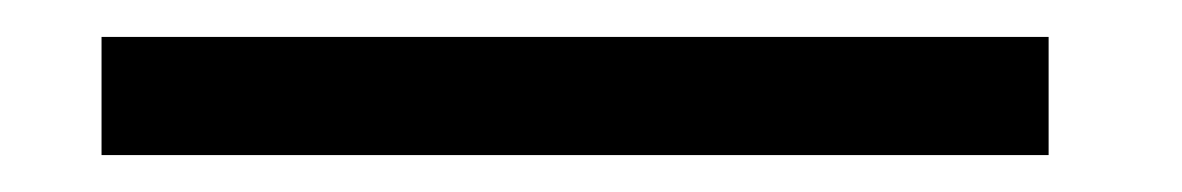

<svg xmlns="http://www.w3.org/2000/svg" viewBox="-20 43 640 104"><path d="M35 127H548V63H35Z"/></svg>

Font: LilGrotesk
Style: Regular
Weight: 400
Designer: Bastien Sozeau
Foundry: NBR — Bastien Sozeau
Version: Version 2.001